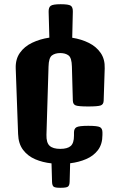

<svg xmlns="http://www.w3.org/2000/svg" viewBox="-20 -767 559 906"><path d="M267.1 119.1Q242.2 119.6 234.1 114.5Q226.1 109.4 225.6 91.3L223.1 3.9Q181.2 -0.5 146 -15.6Q110.8 -30.8 88.9 -59.8Q66.9 -88.9 65.4 -134.8L54.2 -444.3Q52.7 -487.8 74 -517.8Q95.2 -547.9 132.1 -565.4Q168.9 -583 212.9 -589.4L209.5 -711.4Q209 -732.4 219.5 -739.7Q230 -747.1 266.6 -747.1Q303.7 -747.1 314 -740Q324.2 -732.9 323.7 -711.9L320.8 -588.9Q364.3 -582 399.4 -564.5Q434.6 -546.9 455.1 -517.1Q475.6 -487.3 474.1 -444.3L469.2 -292.5Q468.8 -274.4 455.3 -269.5Q441.9 -264.6 396.5 -264.6Q350.6 -264.6 337.4 -269.5Q324.2 -274.4 323.7 -292.5L319.3 -452.6Q318.4 -494.1 303.5 -505.4Q288.6 -516.6 264.2 -516.6Q240.2 -516.6 225.1 -505.4Q210 -494.1 209 -452.6L199.2 -130.9Q198.2 -93.8 214.1 -79.1Q230 -64.5 264.2 -64.5Q298.3 -64.5 313.7 -78.1Q329.1 -91.8 329.1 -126.5V-141.6Q329.1 -160.2 341.1 -166.7Q353 -173.3 396.5 -173.3Q439.9 -173.3 451.7 -167Q463.4 -160.6 463.4 -142.1V-130.4Q463.4 -86.9 442.4 -59.1Q421.4 -31.2 386.7 -16.4Q352.1 -1.5 311 3.4L308.6 90.8Q308.1 108.9 300 114Q292 119.1 267.1 119.1Z"/></svg>

Font: Denk One
Style: Regular
Weight: 400
Designer: Irina Smirnova, Eben Sorkin
Foundry: Sorkin Type Co.f
Version: Version 1.004; ttfautohint (v1.8.4.7-5d5b);gftools[0.9.23]